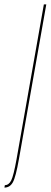

<svg xmlns="http://www.w3.org/2000/svg" viewBox="-114 -620 230 869"><path d="M-94 229 -92 218Q-74 218 -63.2 196.5Q-52.5 175 -39 100L84.5 -600H95.5L-28.5 101Q-42.5 181 -55.8 205Q-69 229 -94 229Z"/></svg>

Font: Anybody UltraCondensed Thin
Style: Italic
Weight: 100
Width: 1
Italic angle: -10°
Designer: Tyler Finck
Foundry: Etcetera Type Company
Version: Version 1.010; ttfautohint (v1.8.3) -l 8 -r 50 -G 200 -x 14 